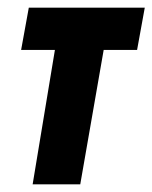

<svg xmlns="http://www.w3.org/2000/svg" viewBox="-20 -480 397 500"><path d="M55 -460H357L337 -350H250L189 0H65L123 -350H35Z"/></svg>

Font: Jost* 600 Semi
Style: Italic
Weight: 600
Italic angle: -10°
Version: Version 3.500